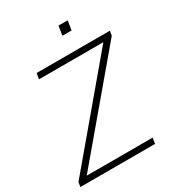

<svg xmlns="http://www.w3.org/2000/svg" viewBox="-207 -1001 1022 1122"><g transform="rotate(-30 304.0 -440.5)"><path d="M2 0 7 -31 561 -689 557 -666H107L114 -705H608L603 -674L48 -16L51 -39H512L506 0ZM353 -818 363 -881H425L415 -818Z"/></g></svg>

Font: Mulish ExtraLight ExtraLight
Style: Italic
Weight: 250
Italic angle: -9°
Version: Version 3.603